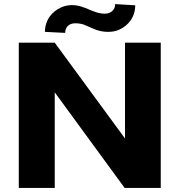

<svg xmlns="http://www.w3.org/2000/svg" viewBox="-20 -920 883 940"><path d="M767 0V-711H592V-242L248 -711H72V0H248V-468L590 0ZM493 -853C462 -853 437 -865 415 -874C392 -883 366 -895 332 -895C314 -895 296 -891 280 -884C234 -864 200 -821 200 -764L299 -759C299 -786 317 -806 348 -806C363 -806 377 -804 389 -800C427 -786 455 -764 509 -764C528 -764 546 -767 562 -774C608 -794 642 -836 642 -894L544 -900C544 -873 524 -853 493 -853Z"/></svg>

Font: Asimov
Style: XWid
Weight: 500
Designer: Google
Version: Version 2.000980; 2014